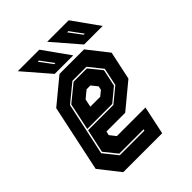

<svg xmlns="http://www.w3.org/2000/svg" viewBox="-197 -797 905 905"><g transform="rotate(-45 256.0 -344.0)"><path d="M371.5 -540 452.5 -437 422 -294.5 297.5 -191.5H172.5L168 -172L192 -141.5H382.5L352.5 0H93L12 -103L83 -437L208 -540ZM321.5 -474H228L139 -401L82.5 -137L137.5 -68H302L303.5 -75H141.5L90 -139L115.5 -257H284L357 -317L376 -406ZM317.5 -467 368.5 -404 350.5 -319.5 283.5 -264H117L145.5 -399L229 -467ZM272.5 -398.5H247L210 -368L201.5 -328H267.5L293 -349L297 -368ZM511.5 -556H388L274 -688H417.5ZM426.5 -590 380 -653H372L419 -590ZM315.5 -556H192L78 -688H221.5ZM230.5 -590 184 -653H176L223 -590Z"/></g></svg>

Font: Tourney Condensed ExtraBold
Style: Italic
Weight: 800
Width: 3
Italic angle: -12°
Designer: Tyler Finck
Foundry: Etcetera Type Co
Version: Version 1.010; ttfautohint (v1.8.3)